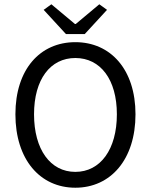

<svg xmlns="http://www.w3.org/2000/svg" viewBox="-20 -865 704 897"><path d="M332 12C497 12 613 -120 613 -331C613 -540 497 -668 332 -668C167 -668 52 -541 52 -331C52 -120 167 12 332 12ZM332 -62C215 -62 139 -167 139 -331C139 -494 215 -594 332 -594C449 -594 526 -494 526 -331C526 -167 449 -62 332 -62ZM288 -706H376L480 -819L444 -845L334 -753H330L220 -845L184 -819Z"/></svg>

Font: DAIFUKU Sans
Style: Regular
Weight: 400
Designer: Original font ‘Source Han Sans JP’ : Paul D. Hunt
Foundry: Daifuku
Version: Version 1.000